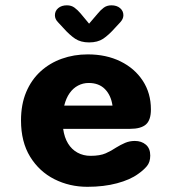

<svg xmlns="http://www.w3.org/2000/svg" viewBox="-20 -692 659 722"><path d="M308.5 10.5Q241.5 10.5 184.5 -18.2Q127.5 -47 93.2 -102.8Q59 -158.5 59 -239Q59 -299.5 78.5 -345.8Q98 -392 132.5 -423.5Q167 -455 212.5 -471.2Q258 -487.5 310 -487.5Q379.5 -487.5 433 -461.2Q486.5 -435 517 -388.2Q547.5 -341.5 547.5 -280.5Q547.5 -240.5 528.8 -224Q510 -207.5 469 -207.5H217.5Q222 -175 235.8 -152.5Q249.5 -130 271.5 -118Q293.5 -106 320.5 -106Q356 -106 377.5 -115.5Q399 -125 416.5 -137Q433.5 -147.5 450.5 -154.8Q467.5 -162 487 -162Q512 -162 528.5 -148Q545 -134 545 -107Q545 -82 532 -66.8Q519 -51.5 499.5 -38Q469.5 -16 420 -2.8Q370.5 10.5 308.5 10.5ZM221.5 -295H403Q397.5 -333.5 374.8 -356.8Q352 -380 313.5 -380Q292 -380 273.5 -370.2Q255 -360.5 241.8 -341.8Q228.5 -323 221.5 -295ZM432 -608 412.5 -587Q388.5 -560 367.8 -546.2Q347 -532.5 315 -532.5Q283.5 -532.5 262.5 -546.5Q241.5 -560.5 218 -587L198.5 -608Q186.5 -620 186.5 -634.5Q186.5 -651 199 -661.5Q211.5 -672 231.5 -672Q248.5 -672 260.2 -663.2Q272 -654.5 283 -641.5L315 -603L347.5 -641Q358 -654 370 -663Q382 -672 399 -672Q419 -672 431.5 -661.5Q444 -651 444 -634.5Q444 -621 432 -608Z"/></svg>

Font: Sono Monospace
Style: Bold
Weight: 700
Designer: Tyler Finck
Foundry: Tyler Finck
Version: Version 2.112